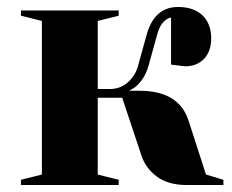

<svg xmlns="http://www.w3.org/2000/svg" viewBox="-20 -530 665 550"><path d="M350 -270H380Q492 -270 520 -185L570 -30L620 -15V0H515Q462 0 429.5 -24Q397 -48 385 -85L330 -250H260V-30L320 -15V0H40V-15L100 -30V-470L40 -485V-500H320V-485L260 -470V-275H295Q324 -275 345.5 -293.5Q367 -312 375 -340L400 -430Q422 -510 490 -510Q535 -510 560 -486Q585 -462 585 -420Q585 -383 564.5 -361.5Q544 -340 510 -340L470 -345V-480Q441 -473 430 -430L405 -340Q398 -316 384.5 -298.5Q371 -281 360 -276Z"/></svg>

Font: Yeseva One
Style: Regular
Weight: 400
Designer: Jovanny Lemonad
Foundry: Jovanny Lemonad
Version: Version 2.000